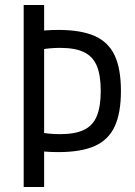

<svg xmlns="http://www.w3.org/2000/svg" viewBox="-20 -750 540 770"><path d="M214 -140Q186 -140 161 -142Q136 -144 108 -148L134 -220Q158 -216 178 -214Q198 -212 221 -212Q281 -212 316.5 -229Q352 -246 368 -284Q384 -322 384 -385Q384 -449 368 -486.5Q352 -524 316.5 -541Q281 -558 221 -558Q198 -558 178 -556Q158 -554 134 -550L108 -622Q136 -626 161 -628Q186 -630 214 -630Q305 -630 360 -605.5Q415 -581 440 -527.5Q465 -474 465 -385Q465 -297 440 -243Q415 -189 360 -164.5Q305 -140 214 -140ZM75 0V-730H157V0Z"/></svg>

Font: M PLUS Code Latin
Style: Regular
Weight: 400
Designer: Coji Morishita
Foundry: UNDERFOREST DESIGN
Version: Version 1.002; ttfautohint (v1.8.3)